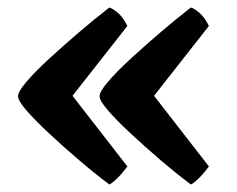

<svg xmlns="http://www.w3.org/2000/svg" viewBox="-20 -515 630 511"><path d="M271 -24Q231 -54 189 -90Q147 -126 110 -160.5Q73 -195 50.5 -221Q28 -247 28 -259Q28 -271 50.5 -297.5Q73 -324 110 -358Q147 -392 189 -428Q231 -464 271 -495Q279 -493 293 -481.5Q307 -470 319 -446L173 -260L319 -72Q305 -53 291.5 -40Q278 -27 271 -24ZM488 -24Q448 -54 406 -90Q364 -126 327 -160.5Q290 -195 267.5 -221Q245 -247 245 -259Q245 -271 267.5 -297.5Q290 -324 327 -358Q364 -392 406 -428Q448 -464 488 -495Q496 -493 510 -481.5Q524 -470 536 -446L390 -260L536 -72Q522 -53 508.5 -40Q495 -27 488 -24Z"/></svg>

Font: Texturina ExtraBold
Style: Regular
Weight: 800
Designer: Guillermo Torres Carreño
Foundry: Omnibus-Type
Version: Version 1.002; ttfautohint (v1.8.3)